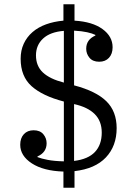

<svg xmlns="http://www.w3.org/2000/svg" viewBox="-20 -800 632 902"><path d="M278 6Q184 3 129.5 -32.5Q75 -68 75 -120Q75 -151 92 -169.5Q109 -188 138 -188Q168 -188 183.5 -169.5Q199 -151 199 -127Q199 -84 156 -65V-62Q173 -55 204 -49Q235 -43 280 -42V-323Q180 -349 128.5 -395Q77 -441 77 -524Q77 -563 91.5 -594.5Q106 -626 132.5 -649Q159 -672 196 -685.5Q233 -699 278 -703V-780H330V-703Q414 -698 461.5 -663.5Q509 -629 509 -578Q509 -547 492 -528.5Q475 -510 446 -510Q416 -510 400.5 -528.5Q385 -547 385 -571Q385 -614 428 -633V-636Q414 -643 389.5 -648.5Q365 -654 328 -656V-399Q431 -372 479.5 -324.5Q528 -277 528 -198Q528 -114 477.5 -60.5Q427 -7 330 4V82H278ZM280 -655Q216 -650 182.5 -619Q149 -588 149 -540Q149 -490 181.5 -459.5Q214 -429 280 -412ZM328 -44Q394 -52 426 -86Q458 -120 458 -177Q458 -231 425 -264Q392 -297 328 -311Z"/></svg>

Font: IBM Plex Serif
Style: Regular
Weight: 400
Designer: Mike Abbink, Paul van der Laan, Pieter van Rosmalen
Foundry: Bold Monday
Version: Version 3.001